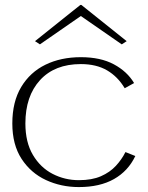

<svg xmlns="http://www.w3.org/2000/svg" viewBox="-20 -745 599 779"><path d="M300 14Q228 14 166.5 -14.5Q105 -43 67.5 -100.5Q30 -158 30 -244Q30 -332 66 -392Q102 -452 164.5 -482.5Q227 -513 308 -513Q388 -513 442 -484Q496 -455 524 -408L486 -387Q458 -434 414.5 -459.5Q371 -485 308 -485Q202 -485 142.5 -420Q83 -355 83 -244Q83 -168 113.5 -116.5Q144 -65 193.5 -39.5Q243 -14 300 -14Q353 -14 389.5 -30Q426 -46 450 -72Q474 -98 489 -128L529 -112Q500 -51 442.5 -18.5Q385 14 300 14ZM142 -565 122 -578 306 -725H310L494 -578L474 -565L308 -680Z"/></svg>

Font: Panamera Light
Style: Regular
Weight: 300
Designer: Bastien Sozeau
Foundry: NBR — Bastien Sozeau
Version: Version 3.002; ttfautohint (v1.8.4.7-5d5b);gftools[0.9.33]